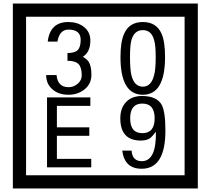

<svg xmlns="http://www.w3.org/2000/svg" viewBox="-20 -980 1195 1090"><path d="M1103 90H53V-960H1103ZM1028 15V-885H128V15ZM499 -556Q499 -504 460.5 -473Q422 -442 369 -442Q314 -442 280 -471Q242 -502 242 -554H301Q307 -485 370 -485Q398 -485 421 -504.5Q444 -524 444 -552Q444 -597 426 -616Q408 -635 363 -635V-679Q405 -679 421.5 -696Q438 -713 438 -754Q438 -812 369 -812Q318 -812 306 -744H251Q264 -855 368 -855Q419 -855 454 -829Q493 -800 493 -750Q493 -685 451 -658Q475 -642 483 -630Q499 -605 499 -556ZM917 -656Q917 -442 791 -442Q664 -442 664 -656Q664 -744 685 -789Q714 -855 791 -855Q868 -855 897 -789Q917 -745 917 -656ZM864 -656Q864 -723 855 -752Q840 -809 791 -809Q742 -809 726 -752Q718 -723 718 -656Q718 -587 726 -553Q742 -488 791 -488Q839 -488 855 -554Q864 -587 864 -656ZM498 -30H247V-427H493V-379H303V-257H487V-209H303V-78H498ZM919 -238Q919 -22 784 -22Q687 -22 674 -125H727Q731 -65 785 -65Q868 -65 865 -232Q844 -205 834 -197Q814 -182 780 -182Q663 -182 663 -308Q663 -366 695.5 -400.5Q728 -435 786 -435Q870 -435 898 -385Q919 -346 919 -238ZM858 -308Q858 -392 788 -392Q719 -392 719 -308Q719 -224 788 -224Q858 -224 858 -308Z"/></svg>

Font: Unicode BMP Fallback SIL
Style: Regular
Weight: 400
Foundry: NRSI, SIL International
Version: Version 5.1 Based on Unicode 5.1